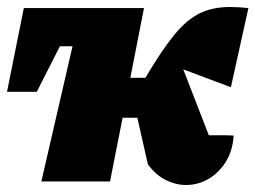

<svg xmlns="http://www.w3.org/2000/svg" viewBox="-25 -518 729 548"><path d="M397 -49 367 -182H325L289 0H93L182 -386H146L80 -256H-5L43 -495H386L347 -296H390Q436 -374 472 -418Q508 -462 545 -480Q582 -498 631 -498Q656 -498 684 -495L634 -269L498 -320L571 -132Q579 -132 589 -132Q599 -132 612 -132Q625 -132 642 -131Q639 -87 619 -55.5Q599 -24 569.5 -7Q540 10 506 10Q477 10 448.5 -4Q420 -18 397 -49Z"/></svg>

Font: Piazzolla Black
Style: Italic
Weight: 900
Italic angle: -11.3°
Designer: Juan Pablo del Peral
Foundry: Huerta Tipografica
Version: Version 1.330